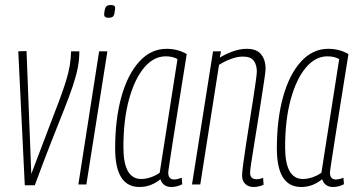

<svg xmlns="http://www.w3.org/2000/svg" viewBox="-20 -737 1425 767"><path d="M119 3H79L53 -532L86 -533L105 -42Q144 -146 171.5 -217Q199 -288 216.5 -335Q234 -382 244 -414.5Q254 -447 258.5 -474Q263 -501 264 -532H297Q297 -498 290.5 -465.5Q284 -433 271 -394Q258 -355 237 -302Q216 -249 186.5 -174.5Q157 -100 119 3Z M423 -717Q431 -717 435.5 -714.5Q440 -712 440 -703Q438 -681 433.5 -673.5Q429 -666 413 -666Q405 -666 400.5 -669Q396 -672 396 -681Q398 -702 403 -709.5Q408 -717 423 -717ZM293 0 376 -532H409L325 0Z M664 10Q647 10 636 1.5Q625 -7 621 -21Q604 -7 583 1.5Q562 10 537 10Q440 10 440 -144Q440 -261 465 -350.5Q490 -440 536.5 -491Q583 -542 645 -542Q690 -542 726 -521Q706 -396 692.5 -311.5Q679 -227 671 -175.5Q663 -124 659 -97.5Q655 -71 653.5 -60.5Q652 -50 652 -48Q652 -20 676 -20Q688 -20 706 -27L708 -1Q687 10 664 10ZM618 -47 689 -501Q670 -512 642 -512Q594 -512 556 -467Q518 -422 495.5 -340.5Q473 -259 473 -149Q473 -22 544 -22Q563 -22 583 -29Q603 -36 618 -47Z M831 -532H863L858 -507Q883 -522 911 -532Q939 -542 966 -542Q1006 -542 1023.5 -519.5Q1041 -497 1041 -462Q1041 -454 1036.5 -423Q1032 -392 1025 -347.5Q1018 -303 1010.5 -254.5Q1003 -206 995.5 -161.5Q988 -117 983.5 -86Q979 -55 979 -47Q979 -21 1005 -21Q1010 -21 1016 -22Q1022 -23 1031 -27L1033 1Q1022 6 1012 8Q1002 10 993 10Q973 10 960 -2Q947 -14 947 -36Q947 -46 951 -78Q955 -110 962 -154.5Q969 -199 976.5 -247.5Q984 -296 991 -339.5Q998 -383 1002 -413.5Q1006 -444 1006 -451Q1006 -477 994 -494Q982 -511 950 -511Q928 -511 902.5 -501.5Q877 -492 855 -478L780 0H747Z M1310 10Q1293 10 1282 1.5Q1271 -7 1267 -21Q1250 -7 1229 1.5Q1208 10 1183 10Q1086 10 1086 -144Q1086 -261 1111 -350.5Q1136 -440 1182.5 -491Q1229 -542 1291 -542Q1336 -542 1372 -521Q1352 -396 1338.5 -311.5Q1325 -227 1317 -175.5Q1309 -124 1305 -97.5Q1301 -71 1299.5 -60.5Q1298 -50 1298 -48Q1298 -20 1322 -20Q1334 -20 1352 -27L1354 -1Q1333 10 1310 10ZM1264 -47 1335 -501Q1316 -512 1288 -512Q1240 -512 1202 -467Q1164 -422 1141.5 -340.5Q1119 -259 1119 -149Q1119 -22 1190 -22Q1209 -22 1229 -29Q1249 -36 1264 -47Z"/></svg>

Font: Georama Condensed ExtraLight
Style: Italic
Weight: 200
Width: 3
Italic angle: -9°
Designer: Jean-Baptiste Levee
Foundry: Production Type
Version: Version 1.000